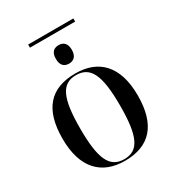

<svg xmlns="http://www.w3.org/2000/svg" viewBox="-194 -935 976 1063"><g transform="rotate(-30 293.5 -403.0)"><path d="M149 -796H438V-816H149ZM293 -611C321 -611 344 -627 344 -670C344 -714 321 -729 293 -729C264 -729 242 -714 242 -670C242 -627 264 -611 293 -611ZM292 10C451 10 534 -81 534 -269C534 -457 443 -547 295 -547C135 -547 53 -457 53 -269C53 -81 144 10 292 10ZM294 0C201 0 166 -74 166 -269C166 -463 201 -537 293 -537C386 -537 421 -463 421 -269C421 -74 386 0 294 0Z"/></g></svg>

Font: Noto Serif Display Medium
Style: Regular
Weight: 500
Designer: Monotype Design Team
Foundry: Monotype Imaging Inc.
Version: Version 2.009